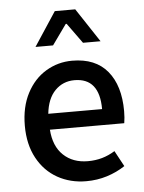

<svg xmlns="http://www.w3.org/2000/svg" viewBox="-53 -760 609 814"><g transform="rotate(-5 252.0 -353.0)"><path d="M462.9 -218.8H146.5Q151.4 -147.9 191.7 -109.9Q231.9 -71.8 295.9 -71.8Q327.6 -71.8 356 -79.8Q384.3 -87.9 411.1 -104.5L447.3 -37.6Q412.1 -14.2 370.1 -1Q328.1 12.2 281.7 12.2Q213.9 12.2 159.4 -18.3Q105 -48.8 73.5 -106.9Q42 -165 42 -244.6Q42 -324.2 72.5 -382.6Q103 -440.9 154.1 -471.4Q205.1 -502 265.6 -502Q364.7 -502 415.8 -440.2Q466.8 -378.4 466.8 -270Q466.8 -242.2 462.9 -218.8ZM145.5 -286.6H374.5Q374.5 -418.9 268.1 -418.9Q219.2 -418.9 185.8 -385Q152.3 -351.1 145.5 -286.6ZM318.4 -573.7 256.3 -659.7H252.4L190.9 -573.7H116.2L210.9 -717.8H297.9L393.1 -573.7Z"/></g></svg>

Font: Varta
Style: Bold
Weight: 700
Designer: Joana Correia, Viktoriya Grabowska, Eben Sorkin
Foundry: Sorkin Type
Version: Version 1.002; ttfautohint (v1.3) -l 8 -r 24 -G 200 -x 12 -H